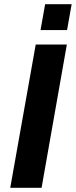

<svg xmlns="http://www.w3.org/2000/svg" viewBox="-20 -899 363 919"><path d="M29 0 151 -686H300L179 0ZM174 -755 196 -879H323L301 -755Z"/></svg>

Font: Archivo SemiBold
Style: Bold Italic
Weight: 700
Italic angle: -10°
Version: Version 2.001